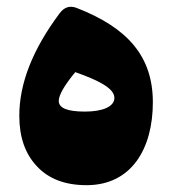

<svg xmlns="http://www.w3.org/2000/svg" viewBox="-20 -544 502 563"><path d="M233.9 -1C366.2 -1 428.2 -108.9 428.2 -244.1C428.2 -378.9 354 -462.9 204.1 -521C184.6 -528.3 168 -522.9 154.8 -504.9C76.2 -399.9 36.6 -299.8 36.6 -204.6C36.6 -142.1 53.7 -92.8 88.4 -56.2C122.6 -19.5 170.9 -1 233.9 -1ZM200.7 -332.5C271 -307.6 315.4 -284.7 315.4 -256.8C315.4 -231 280.3 -216.8 229 -216.8C177.7 -216.8 152.3 -227.1 152.3 -248C152.3 -265.1 168.5 -293.5 200.7 -332.5Z"/></svg>

Font: Sahel Black
Style: Bold
Weight: 900
Foundry: Saber Rastikerdar (saber.rastikerdar@gmail.com)
Version: Version 3.4.0